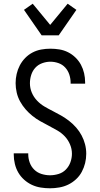

<svg xmlns="http://www.w3.org/2000/svg" viewBox="-20 -1005 540 1033"><path d="M249 8Q224 8 199 4Q174 0 151.5 -10.5Q129 -21 110 -38Q91 -55 78.5 -76.5Q66 -98 60 -123Q54 -148 54 -173V-180H132V-175Q132 -152 140 -130Q148 -108 164.5 -92Q181 -76 203.5 -69Q226 -62 249 -62Q272 -62 295 -69Q318 -76 334.5 -93Q351 -110 359 -132.5Q367 -155 367 -178Q367 -204 356.5 -228.5Q346 -253 328.5 -271.5Q311 -290 288.5 -303Q266 -316 243 -328Q220 -340 197.5 -352.5Q175 -365 155 -381Q135 -397 118 -416.5Q101 -436 88.5 -458.5Q76 -481 70 -506.5Q64 -532 64 -558Q64 -582 69.5 -606.5Q75 -631 86.5 -653Q98 -675 115.5 -693Q133 -711 155 -722.5Q177 -734 201.5 -738.5Q226 -743 251 -743Q276 -743 300 -739Q324 -735 346 -724Q368 -713 386 -695.5Q404 -678 415.5 -656.5Q427 -635 432.5 -611Q438 -587 438 -562V-555H360V-560Q360 -582 353 -603.5Q346 -625 331 -641.5Q316 -658 294.5 -665.5Q273 -673 251 -673Q229 -673 207 -665Q185 -657 170 -640.5Q155 -624 148 -602Q141 -580 141 -557Q141 -531 151 -507Q161 -483 179 -464Q197 -445 219 -432Q241 -419 264 -407.5Q287 -396 309.5 -383Q332 -370 352.5 -354Q373 -338 390 -318.5Q407 -299 419 -276.5Q431 -254 437.5 -229Q444 -204 444 -178Q444 -152 438 -127.5Q432 -103 420 -80.5Q408 -58 389 -40.5Q370 -23 347.5 -12Q325 -1 299.5 3.5Q274 8 249 8ZM204 -815 109 -952 156 -985 250 -871 344 -985 391 -952 296 -815Z"/></svg>

Font: Iosevka Term Curly
Style: Regular
Weight: 400
Designer: Belleve Invis
Foundry: Belleve Invis
Version: Version 32.3.0